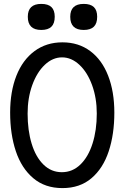

<svg xmlns="http://www.w3.org/2000/svg" viewBox="-20 -952 640 984"><path d="M32 -375Q32 -482.5 64 -563.8Q96 -645 156.8 -690Q217.5 -735 300 -735Q382.5 -735 442.5 -690.2Q502.5 -645.5 534.2 -564Q566 -482.5 566 -375Q566 -264 537.2 -176.8Q508.5 -89.5 449 -38.8Q389.5 12 300 12Q210.5 12 150.5 -38.8Q90.5 -89.5 61.2 -176.8Q32 -264 32 -375ZM476 -370Q476 -449.5 452 -515.5Q428 -581.5 387 -619.8Q346 -658 298 -658Q250 -658 209.5 -619.8Q169 -581.5 145.2 -515.5Q121.5 -449.5 121.5 -370Q121.5 -284 142.2 -215.8Q163 -147.5 202.8 -108.5Q242.5 -69.5 297 -69.5Q351.5 -69.5 392 -108.8Q432.5 -148 454.2 -216.2Q476 -284.5 476 -370ZM122.5 -866Q122.5 -932 191.5 -932Q226.5 -932 243.5 -915.8Q260.5 -899.5 260.5 -866Q260.5 -832 243.5 -815.2Q226.5 -798.5 191.5 -798.5Q122.5 -798.5 122.5 -866ZM340 -866Q340 -932 409 -932Q444 -932 461 -915.8Q478 -899.5 478 -866Q478 -832 461 -815.2Q444 -798.5 409 -798.5Q340 -798.5 340 -866Z"/></svg>

Font: JuliaMono
Style: Regular
Weight: 400
Monospace: yes
Designer: cormullion
Foundry: corm
Version: Version 0.055; ttfautohint (v1.8.4)